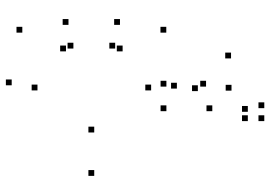

<svg xmlns="http://www.w3.org/2000/svg" viewBox="-154 -452 928 660"><g transform="rotate(-90 310.0 -122.0)"><path d="M547.8 -14.4V-34.4H527.8V-14.4ZM574.5 -173.6V-193.6H554.5V-173.6ZM493.1 -190.1V-210.1H473.1V-190.1ZM483.4 -164.5V-184.5H463.4V-164.5ZM349.2 -66.5V-86.5H329.2V-66.5ZM204.6 -262.1V-282.1H184.6V-262.1ZM349.2 -457.2V-477.2H329.2V-457.2ZM483.4 -359.2V-379.2H463.4V-359.2ZM493.1 -333.7V-353.7H473.1V-333.7ZM574.5 -350.6V-370.6H554.5V-350.6ZM547.8 -509.3V-529.3H527.8V-509.3ZM366.8 -545.8V-565.8H346.8V-545.8ZM55.4 -262.1V-282.1H35.4V-262.1ZM355.5 22V2H335.5V22ZM288.2 322.5V302.5H268.2V322.5ZM459.2 208.2V188.2H439.2V208.2ZM346.8 94.1V74.1H326.8V94.1ZM362.3 122.3V102.3H342.3V122.3ZM362.3 -14V-34H342.3V-14ZM277.8 -14V-34H257.8V-14ZM277.8 143.8V123.8H257.8V143.8ZM348.4 209.8V189.8H328.4V209.8ZM275.7 265.9V245.9H255.7V265.9ZM243.7 265.9V245.9H223.7V265.9ZM243.7 322.5V302.5H223.7V322.5Z"/></g></svg>

Font: Monaspace Xenon Dots Var
Style: Regular
Weight: 400
Designer: Riley Cran and the Lettermatic Team
Version: Version 1.100 (Monaspace Xenon Dots)